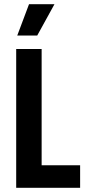

<svg xmlns="http://www.w3.org/2000/svg" viewBox="-20 -893 411 913"><path d="M57 0V-660H178V0ZM88 0V-107H361V0ZM157 -724H62L118 -873H239Z"/></svg>

Font: Bricolage Grotesque 24pt Condensed SemiBold
Style: Regular
Weight: 600
Width: 3
Designer: Mathieu Triay
Foundry: Atelier Triay
Version: Version 1.001;gftools[0.9.33.dev8+g029e19f]